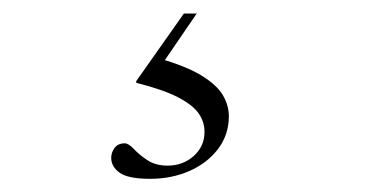

<svg xmlns="http://www.w3.org/2000/svg" viewBox="-20 -25 540 284"><path d="M202 239.5Q169.5 239.5 157 230.5Q144.5 221.5 144.5 208.5Q144.5 200.5 149.5 193.8Q154.5 187 164.5 187Q170 187 177.8 195.2Q185.5 203.5 197.8 211.8Q210 220 228 220Q250.5 220 266.5 205.8Q282.5 191.5 282.5 170Q282.5 155.5 274 143Q265.5 130.5 243.5 119Q221.5 107.5 181.5 97.5V95L252 -5H271L211.5 82L214 61Q256 73 278.5 87Q301 101 309.8 116Q318.5 131 318.5 147Q318.5 174 302.8 195Q287 216 260.5 227.8Q234 239.5 202 239.5Z"/></svg>

Font: Newsreader 60pt Light
Style: Regular
Weight: 300
Designer: Hugues Gentile
Foundry: Production Type
Version: Version 1.003